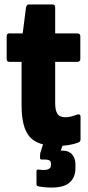

<svg xmlns="http://www.w3.org/2000/svg" viewBox="-20 -648 397 863"><path d="M237 8Q149 8 113 -33.5Q77 -75 77 -174V-370H22Q10 -370 10 -383V-485Q10 -498 22 -498H82L97 -615Q100 -628 110 -628H216Q228 -628 228 -615V-498H327Q341 -498 341 -485V-383Q341 -370 327 -370H228V-185Q228 -152 238 -136.5Q248 -121 274 -121Q286 -121 298.5 -124Q311 -127 327 -133Q342 -138 342 -122V-22Q342 -10 331 -7Q313 0 288.5 4Q264 8 237 8ZM212 195Q195 195 180 193.5Q165 192 154 190Q148 188 146 186.5Q144 185 144 180V123Q144 113 153 114Q158 115 164.5 115.5Q171 116 178 116Q194 116 201.5 110Q209 104 209 95V88Q209 76 201.5 72.5Q194 69 180 69H167Q160 69 160 63Q160 58 160 51Q160 44 161 40L187 -42Q191 -51 200 -51H268Q282 -51 277 -38L253 29H261Q289 29 304 46Q319 63 319 90V109Q319 148 294 171.5Q269 195 212 195Z"/></svg>

Font: Sofia Sans Condensed Black
Style: Regular
Weight: 900
Designer: Botio Nikoltchev, Ani Petrova
Foundry: lettersoup
Version: Version 4.101